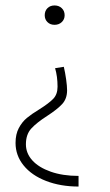

<svg xmlns="http://www.w3.org/2000/svg" viewBox="-20 -487 405 704"><path d="M217 -431Q217 -416 206.5 -406Q196 -396 180 -396Q164 -396 154 -406Q144 -416 144 -431Q144 -447 154 -457Q164 -467 180 -467Q196 -467 206.5 -457Q217 -447 217 -431ZM226 -156Q226 -125 208 -105.5Q190 -86 153 -62Q114 -37 94.5 -15.5Q75 6 75 42Q75 75 98.5 101Q122 127 166 142.5Q210 158 268 158V197Q202 197 149 176.5Q96 156 66.5 119.5Q37 83 37 37Q37 5 49 -17.5Q61 -40 78.5 -54.5Q96 -69 124 -86Q159 -108 175 -124.5Q191 -141 191 -169Q191 -207 182 -237L214 -242Q219 -221 222.5 -196Q226 -171 226 -156Z"/></svg>

Font: Ysabeau Light
Style: Regular
Weight: 300
Designer: Christian Thalmann (Catharsis Fonts)
Version: Version 0.003